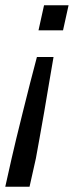

<svg xmlns="http://www.w3.org/2000/svg" viewBox="-27 -530 290 728"><path d="M119 -415 140 -510H233L212 -415ZM-7 178 17 71Q23 43 34.5 -3.5Q46 -50 59.5 -105Q73 -160 87 -214.5Q101 -269 113 -314H176Q168 -269 159 -214.5Q150 -160 140.5 -105Q131 -50 122.5 -3.5Q114 43 109 71L85 178Z"/></svg>

Font: Saira
Style: Italic
Weight: 400
Italic angle: -12°
Designer: Hector Gatti with collaboration of the Omnibus-Type team
Foundry: Omnibus-Type
Version: Version 1.100; ttfautohint (v1.8.3)